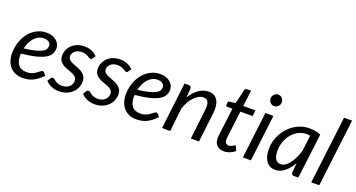

<svg xmlns="http://www.w3.org/2000/svg" viewBox="-46 -1347 3645 1966"><g transform="rotate(20 1777.0 -364.0)"><path d="M440.5 -398Q440.5 -365 427 -337.2Q413.5 -309.5 377.5 -287.2Q341.5 -265 278.5 -248.5Q215.5 -232 116.5 -222Q116 -216.5 116 -211V-200.5Q116 -133.5 145.2 -98.2Q174.5 -63 233.5 -63Q257.5 -63 276.2 -68Q295 -73 309.8 -80.2Q324.5 -87.5 335.8 -96.2Q347 -105 356.5 -112.2Q366 -119.5 374 -124.5Q382 -129.5 390 -129.5Q399 -129.5 406.5 -121L428.5 -93.5Q403 -67 378.8 -48.2Q354.5 -29.5 329 -17Q303.5 -4.5 275.8 1.2Q248 7 216 7Q172.5 7 138 -7.5Q103.5 -22 79.5 -48.8Q55.5 -75.5 42.5 -113.5Q29.5 -151.5 29.5 -198.5Q29.5 -237.5 37.8 -276.2Q46 -315 61.8 -350Q77.5 -385 100.2 -415Q123 -445 152.2 -466.8Q181.5 -488.5 216.8 -501Q252 -513.5 292.5 -513.5Q331 -513.5 359 -502.5Q387 -491.5 405 -474.5Q423 -457.5 431.8 -437Q440.5 -416.5 440.5 -398ZM287.5 -449.5Q256 -449.5 229.5 -436.5Q203 -423.5 182.5 -400.8Q162 -378 147.5 -347.2Q133 -316.5 125 -281Q202 -290.5 248.5 -302.8Q295 -315 320 -329.2Q345 -343.5 353 -360Q361 -376.5 361 -394.5Q361 -403.5 357 -413.2Q353 -423 344.2 -431Q335.5 -439 321.5 -444.2Q307.5 -449.5 287.5 -449.5Z M822.5 -425.5Q818.5 -419.5 814.5 -416.8Q810.5 -414 804.5 -414Q797.5 -414 789.2 -419.5Q781 -425 769.2 -431.8Q757.5 -438.5 740.5 -444.2Q723.5 -450 699.5 -450Q677 -450 658.5 -443.8Q640 -437.5 626.5 -426.5Q613 -415.5 605.8 -400.8Q598.5 -386 598.5 -369.5Q598.5 -346 614 -332Q629.5 -318 653 -307.8Q676.5 -297.5 703.8 -288Q731 -278.5 754.5 -264Q778 -249.5 793.5 -227Q809 -204.5 809 -168.5Q809 -133.5 795.2 -101.5Q781.5 -69.5 755.8 -45.2Q730 -21 693.8 -6.5Q657.5 8 612.5 8Q564 8 526.8 -9.2Q489.5 -26.5 466 -53.5L488 -87.5Q492 -94 497.5 -97.5Q503 -101 511.5 -101Q519.5 -101 527.5 -94Q535.5 -87 547.5 -78.2Q559.5 -69.5 577.8 -62.5Q596 -55.5 624 -55.5Q648.5 -55.5 668.2 -63Q688 -70.5 701.8 -83Q715.5 -95.5 722.8 -112.2Q730 -129 730 -148Q730 -173.5 714.5 -188.5Q699 -203.5 675.5 -213.5Q652 -223.5 625 -232.2Q598 -241 574.5 -254.8Q551 -268.5 535.5 -290.5Q520 -312.5 520 -349Q520 -381 532.8 -410.8Q545.5 -440.5 569.5 -463.5Q593.5 -486.5 627.8 -500.2Q662 -514 705 -514Q750.5 -514 785.2 -498.8Q820 -483.5 845 -457.5Z M1211.5 -425.5Q1207.5 -419.5 1203.5 -416.8Q1199.5 -414 1193.5 -414Q1186.5 -414 1178.2 -419.5Q1170 -425 1158.2 -431.8Q1146.5 -438.5 1129.5 -444.2Q1112.5 -450 1088.5 -450Q1066 -450 1047.5 -443.8Q1029 -437.5 1015.5 -426.5Q1002 -415.5 994.8 -400.8Q987.5 -386 987.5 -369.5Q987.5 -346 1003 -332Q1018.5 -318 1042 -307.8Q1065.5 -297.5 1092.8 -288Q1120 -278.5 1143.5 -264Q1167 -249.5 1182.5 -227Q1198 -204.5 1198 -168.5Q1198 -133.5 1184.2 -101.5Q1170.5 -69.5 1144.8 -45.2Q1119 -21 1082.8 -6.5Q1046.5 8 1001.5 8Q953 8 915.8 -9.2Q878.5 -26.5 855 -53.5L877 -87.5Q881 -94 886.5 -97.5Q892 -101 900.5 -101Q908.5 -101 916.5 -94Q924.5 -87 936.5 -78.2Q948.5 -69.5 966.8 -62.5Q985 -55.5 1013 -55.5Q1037.5 -55.5 1057.2 -63Q1077 -70.5 1090.8 -83Q1104.5 -95.5 1111.8 -112.2Q1119 -129 1119 -148Q1119 -173.5 1103.5 -188.5Q1088 -203.5 1064.5 -213.5Q1041 -223.5 1014 -232.2Q987 -241 963.5 -254.8Q940 -268.5 924.5 -290.5Q909 -312.5 909 -349Q909 -381 921.8 -410.8Q934.5 -440.5 958.5 -463.5Q982.5 -486.5 1016.8 -500.2Q1051 -514 1094 -514Q1139.5 -514 1174.2 -498.8Q1209 -483.5 1234 -457.5Z M1679.5 -398Q1679.5 -365 1666 -337.2Q1652.5 -309.5 1616.5 -287.2Q1580.5 -265 1517.5 -248.5Q1454.5 -232 1355.5 -222Q1355 -216.5 1355 -211V-200.5Q1355 -133.5 1384.2 -98.2Q1413.5 -63 1472.5 -63Q1496.5 -63 1515.2 -68Q1534 -73 1548.8 -80.2Q1563.5 -87.5 1574.8 -96.2Q1586 -105 1595.5 -112.2Q1605 -119.5 1613 -124.5Q1621 -129.5 1629 -129.5Q1638 -129.5 1645.5 -121L1667.5 -93.5Q1642 -67 1617.8 -48.2Q1593.5 -29.5 1568 -17Q1542.5 -4.5 1514.8 1.2Q1487 7 1455 7Q1411.5 7 1377 -7.5Q1342.5 -22 1318.5 -48.8Q1294.5 -75.5 1281.5 -113.5Q1268.5 -151.5 1268.5 -198.5Q1268.5 -237.5 1276.8 -276.2Q1285 -315 1300.8 -350Q1316.5 -385 1339.2 -415Q1362 -445 1391.2 -466.8Q1420.5 -488.5 1455.8 -501Q1491 -513.5 1531.5 -513.5Q1570 -513.5 1598 -502.5Q1626 -491.5 1644 -474.5Q1662 -457.5 1670.8 -437Q1679.5 -416.5 1679.5 -398ZM1526.5 -449.5Q1495 -449.5 1468.5 -436.5Q1442 -423.5 1421.5 -400.8Q1401 -378 1386.5 -347.2Q1372 -316.5 1364 -281Q1441 -290.5 1487.5 -302.8Q1534 -315 1559 -329.2Q1584 -343.5 1592 -360Q1600 -376.5 1600 -394.5Q1600 -403.5 1596 -413.2Q1592 -423 1583.2 -431Q1574.5 -439 1560.5 -444.2Q1546.5 -449.5 1526.5 -449.5Z M1735.5 0 1796 -507H1840.5Q1870.5 -507 1870.5 -477L1863 -379Q1903.5 -446 1954.2 -480Q2005 -514 2059.5 -514Q2116 -514 2147.2 -476Q2178.5 -438 2178.5 -365Q2178.5 -355 2178 -344.5Q2177.5 -334 2176 -322.5L2138 0H2049L2087 -322.5Q2088 -332.5 2088.8 -341.8Q2089.5 -351 2089.5 -359.5Q2089.5 -400.5 2074.2 -420.2Q2059 -440 2026.5 -440Q2002.5 -440 1977.8 -427Q1953 -414 1930 -390.2Q1907 -366.5 1887.2 -332.8Q1867.5 -299 1853.5 -257.5L1824.5 0Z M2305.5 -95.5Q2305.5 -98.5 2305.8 -103.2Q2306 -108 2306.8 -117Q2307.5 -126 2309 -140.5Q2310.5 -155 2313.5 -178.5L2345 -432H2288.5Q2282 -432 2277.8 -435.8Q2273.5 -439.5 2273.5 -447.5Q2273.5 -449 2274 -453.5Q2274.5 -458 2275.2 -463.8Q2276 -469.5 2276.8 -475.5Q2277.5 -481.5 2278 -487L2356 -497.5L2393.5 -654Q2395.5 -661.5 2401 -666.2Q2406.5 -671 2414.5 -671H2461.5L2439.5 -496.5H2572.5L2565 -432H2431.5L2401 -183Q2398.5 -162.5 2397 -150L2395 -130Q2394.5 -122.5 2394.2 -119.5Q2394 -116.5 2394 -115Q2394 -89.5 2405.8 -77.2Q2417.5 -65 2438 -65Q2451 -65 2461 -68.8Q2471 -72.5 2478.2 -77Q2485.5 -81.5 2490.5 -85.2Q2495.5 -89 2499.5 -89Q2503.5 -89 2505.8 -87Q2508 -85 2510.5 -80.5L2529 -38Q2505 -16.5 2473.8 -4.2Q2442.5 8 2411 8Q2362.5 8 2334.5 -18.5Q2306.5 -45 2305.5 -95.5Z M2764.5 -506.5 2703.5 0H2616L2677 -506.5ZM2798 -665.5Q2798 -652.5 2792.8 -641.2Q2787.5 -630 2778.8 -621.2Q2770 -612.5 2759 -607.5Q2748 -602.5 2736 -602.5Q2724.5 -602.5 2713.5 -607.5Q2702.5 -612.5 2694.2 -621.2Q2686 -630 2681 -641.2Q2676 -652.5 2676 -665.5Q2676 -678.5 2681 -690Q2686 -701.5 2694.5 -710.2Q2703 -719 2714 -724.2Q2725 -729.5 2736.5 -729.5Q2748.5 -729.5 2759.5 -724.5Q2770.5 -719.5 2779.2 -710.8Q2788 -702 2793 -690.2Q2798 -678.5 2798 -665.5Z M3220 0H3174Q3156.5 0 3150.2 -9Q3144 -18 3144 -31L3153 -133.5Q3135 -101.5 3114.2 -75.5Q3093.5 -49.5 3070.2 -31.2Q3047 -13 3021.5 -3Q2996 7 2968.5 7Q2938.5 7 2914 -4.8Q2889.5 -16.5 2872.2 -39.2Q2855 -62 2845.5 -95.2Q2836 -128.5 2836 -171.5Q2836 -216.5 2847.2 -259.2Q2858.5 -302 2879.2 -340Q2900 -378 2929 -409.8Q2958 -441.5 2993.8 -464.8Q3029.5 -488 3070.5 -500.8Q3111.5 -513.5 3156.5 -513.5Q3189 -513.5 3219.8 -508.2Q3250.5 -503 3280.5 -490ZM3002 -67Q3026.5 -67 3050 -82.2Q3073.5 -97.5 3094.5 -124.5Q3115.5 -151.5 3133.8 -188.8Q3152 -226 3166 -270.5L3187.5 -444.5Q3176.5 -447 3165.8 -447.8Q3155 -448.5 3144.5 -448.5Q3114.5 -448.5 3086.5 -438.8Q3058.5 -429 3034 -411.5Q3009.5 -394 2989.5 -369.8Q2969.5 -345.5 2955.2 -316.5Q2941 -287.5 2933 -254.8Q2925 -222 2925 -187.5Q2925 -67 3002 -67Z M3361 0 3450.5 -736.5H3538L3448.5 0Z"/></g></svg>

Font: Lato TR
Style: Italic
Weight: 400
Italic angle: -12°
Designer: Lukasz Dziedzic
Foundry: tyPoland Lukasz Dziedzic
Version: Version 1.104 2013